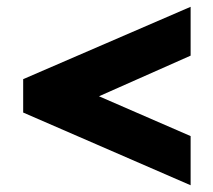

<svg xmlns="http://www.w3.org/2000/svg" viewBox="-20 -632 633 570"><path d="M48.8 -297.9V-397L545.9 -611.8V-466.8L273.9 -346.2L545.9 -228V-82Z"/></svg>

Font: LT Superior Black
Style: Regular
Weight: 900
Designer: Daniel Lyons
Foundry: LyonsType
Version: Version 2.005